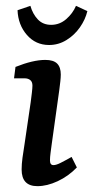

<svg xmlns="http://www.w3.org/2000/svg" viewBox="-20 -630 319 657"><path d="M183 -323 157 -137Q155 -122 153 -107Q151 -92 151 -81Q151 -65 163 -65Q172 -65 187 -72.5Q202 -80 225 -93L243 -57Q214 -27 177.5 -10Q141 7 108 7Q54 7 54 -50Q54 -68 57 -90.5Q60 -113 64 -137L85 -280Q87 -295 89 -312Q91 -329 91 -337Q91 -350 83.5 -356Q76 -362 64 -362H28L33 -401Q63 -413 88.5 -419Q114 -425 135 -425Q163 -425 175.5 -412.5Q188 -400 188 -375Q188 -366 186.5 -352Q185 -338 183 -323ZM148 -476Q102 -476 72 -510.5Q42 -545 40 -595L84 -610Q92 -582 109.5 -563.5Q127 -545 155 -545Q184 -545 206.5 -564.5Q229 -584 240 -610L279 -592Q272 -563 253.5 -536.5Q235 -510 207.5 -493Q180 -476 148 -476Z"/></svg>

Font: Yrsa Medium
Style: Italic
Weight: 500
Italic angle: -7.10001°
Designer: Anna Giedrys (Yrsa+Rasa design), David Brezina (Yrsa art-direction, Rasa art-direction, design)
Foundry: Rosetta Type Foundry
Version: Version 2.004